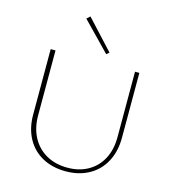

<svg xmlns="http://www.w3.org/2000/svg" viewBox="-129 -1005 994 1115"><g transform="rotate(15 368.0 -448.0)"><path d="M102 -264V-658H131V-268Q131 -193 161 -136.5Q191 -80 246 -49Q301 -18 373 -18Q444 -18 497.5 -48.5Q551 -79 580 -134.5Q609 -190 609 -264V-658H635V-268Q635 -186 602 -124Q569 -62 508.5 -28.5Q448 5 369 5Q289 5 228.5 -28Q168 -61 135 -122Q102 -183 102 -264ZM256 -883 276 -901 437 -727 421 -713Z"/></g></svg>

Font: Ysabeau Extralight
Style: Regular
Weight: 200
Designer: Christian Thalmann (Catharsis Fonts)
Version: Version 0.003